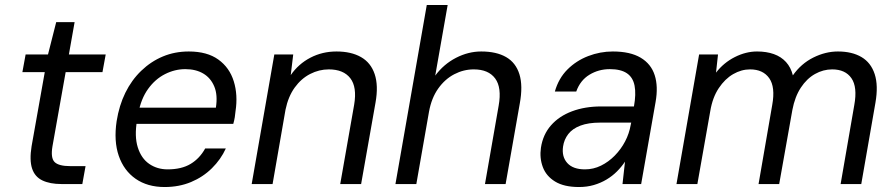

<svg xmlns="http://www.w3.org/2000/svg" viewBox="-20 -740 3595 772"><path d="M227 0Q181 0 150.5 -14.5Q120 -29 109 -62.5Q98 -96 107 -152L160 -450H70L83 -521H173L206 -651H280L257 -521H405L392 -450H244L191 -152Q183 -105 199.5 -88.5Q216 -72 263 -72H324L311 0Z M642 12Q573 12 525.5 -21Q478 -54 457.5 -113.5Q437 -173 449 -253Q459 -316 484 -367Q509 -418 548 -455.5Q587 -493 635 -513Q683 -533 739 -533Q813 -533 858 -500.5Q903 -468 920 -413Q937 -358 927 -293Q926 -281 924 -268.5Q922 -256 918 -242H510L521 -307H848Q856 -358 841.5 -392.5Q827 -427 797 -444.5Q767 -462 725 -462Q683 -462 643.5 -442Q604 -422 575.5 -382.5Q547 -343 536 -284L531 -256Q520 -192 534 -147.5Q548 -103 580 -81Q612 -59 654 -59Q710 -59 746.5 -81Q783 -103 805 -143H888Q868 -99 832 -63.5Q796 -28 748 -8Q700 12 642 12Z M992 0 1083 -521H1159L1149 -438Q1180 -483 1228 -508Q1276 -533 1333 -533Q1392 -533 1431.5 -510.5Q1471 -488 1486.5 -442Q1502 -396 1490 -328L1432 0H1348L1404 -319Q1416 -390 1388.5 -425.5Q1361 -461 1302 -461Q1263 -461 1227 -442.5Q1191 -424 1165 -388Q1139 -352 1128 -299L1076 0Z M1570 0 1696 -720H1780L1730 -436Q1764 -482 1813.5 -507.5Q1863 -533 1915 -533Q1976 -533 2015 -510.5Q2054 -488 2068.5 -441.5Q2083 -395 2070 -324L2013 0H1930L1985 -315Q1998 -388 1971 -424.5Q1944 -461 1885 -461Q1844 -461 1806.5 -441.5Q1769 -422 1742 -384Q1715 -346 1705 -291L1654 0Z M2308 12Q2248 12 2212 -10Q2176 -32 2162.5 -68.5Q2149 -105 2155 -146Q2163 -199 2195.5 -236Q2228 -273 2280 -292.5Q2332 -312 2397 -312H2529Q2538 -362 2531.5 -395.5Q2525 -429 2500.5 -445.5Q2476 -462 2432 -462Q2387 -462 2350 -439.5Q2313 -417 2297 -372H2211Q2226 -425 2261.5 -460.5Q2297 -496 2345 -514.5Q2393 -533 2444 -533Q2514 -533 2556 -508Q2598 -483 2612.5 -437.5Q2627 -392 2616 -330L2558 0H2483L2493 -90Q2479 -69 2460.5 -50.5Q2442 -32 2418.5 -18Q2395 -4 2367.5 4Q2340 12 2308 12ZM2332 -59Q2366 -59 2396.5 -74Q2427 -89 2452 -114.5Q2477 -140 2493.5 -171.5Q2510 -203 2516 -238L2518 -247H2393Q2346 -247 2314 -235Q2282 -223 2265 -201Q2248 -179 2244 -151Q2238 -110 2261 -84.5Q2284 -59 2332 -59Z M2700 0 2791 -521H2867L2859 -448Q2890 -488 2934.5 -510.5Q2979 -533 3024 -533Q3062 -533 3091.5 -522.5Q3121 -512 3140.5 -490.5Q3160 -469 3168 -437Q3201 -484 3250 -508.5Q3299 -533 3349 -533Q3406 -533 3444 -510.5Q3482 -488 3497 -442Q3512 -396 3500 -327L3443 0H3360L3415 -318Q3428 -390 3403.5 -425.5Q3379 -461 3326 -461Q3290 -461 3257 -442.5Q3224 -424 3200 -387.5Q3176 -351 3166 -298L3113 0H3030L3085 -318Q3098 -390 3073 -425.5Q3048 -461 2996 -461Q2961 -461 2928 -442Q2895 -423 2870 -385.5Q2845 -348 2836 -294L2784 0Z"/></svg>

Font: DM Sans 10pt
Style: Italic
Weight: 400
Italic angle: -10°
Version: Version 4.004;gftools[0.9.30]